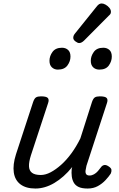

<svg xmlns="http://www.w3.org/2000/svg" viewBox="-20 -1070 687 1106"><path d="M184 16Q130 16 98 -8Q66 -32 59.5 -76.5Q53 -121 72 -181L171 -483Q178 -503 187.5 -509Q197 -515 216 -515Q247 -515 255.5 -505.5Q264 -496 257 -476L158 -175Q146 -137 147 -112Q148 -87 164.5 -74.5Q181 -62 215 -62Q242 -62 271.5 -77.5Q301 -93 332 -120.5Q363 -148 391.5 -187Q420 -226 443 -273L510 -483Q517 -503 526.5 -509Q536 -515 555 -515Q586 -515 594.5 -505.5Q603 -496 596 -476L478 -115Q475 -102 473 -89Q471 -76 476 -67.5Q481 -59 496 -59Q509 -59 521.5 -66Q534 -73 544 -84.5Q554 -96 562 -107Q568 -116 579 -119Q590 -122 605 -112Q621 -102 622 -91.5Q623 -81 618 -70Q607 -53 588 -32.5Q569 -12 543.5 2Q518 16 485 16Q452 16 433 7Q414 -2 405 -18Q396 -34 393.5 -54Q391 -74 393 -96L396 -108Q372 -78 346 -55Q320 -32 293 -16Q266 0 238.5 8Q211 16 184 16ZM313 -669Q293 -669 279 -682Q265 -695 265 -720Q265 -747 282.5 -771Q300 -795 337 -795Q358 -795 372 -782.5Q386 -770 386 -744Q386 -717 368.5 -693Q351 -669 313 -669ZM552 -669Q531 -669 517 -682Q503 -695 503 -720Q503 -747 520.5 -771Q538 -795 575 -795Q596 -795 610 -782.5Q624 -770 624 -744Q624 -717 607 -693Q590 -669 552 -669ZM436 -822Q427 -822 414.5 -831.5Q402 -841 402 -852Q402 -859 404.5 -865Q407 -871 412 -877L535 -1030Q544 -1042 551 -1046Q558 -1050 566 -1050Q576 -1050 588.5 -1043Q601 -1036 610 -1025Q619 -1014 619 -1002Q619 -994 615.5 -989Q612 -984 606 -979L465 -837Q450 -822 436 -822Z"/></svg>

Font: Playwrite BE VLG
Style: Regular
Weight: 400
Designer: Veronika Burian, José Scaglione
Foundry: TypeTogether
Version: Version 1.002